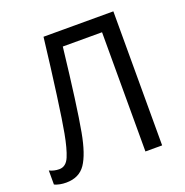

<svg xmlns="http://www.w3.org/2000/svg" viewBox="-129 -832 927 961"><g transform="rotate(-20 334.0 -351.5)"><path d="M488 0V-635H279Q244 -328 220 -198Q200 -89 166 -39Q132 11 63 11Q28 11 1 -1V-76Q25 -64 53 -64Q89 -64 106.5 -105.5Q124 -147 138 -223Q149 -281 167.5 -416.5Q186 -552 205 -714H577V0Z"/></g></svg>

Font: Noto Sans Display
Style: Regular
Weight: 400
Designer: Monotype Design team
Foundry: Monotype Imaging Inc.
Version: Version 1.000